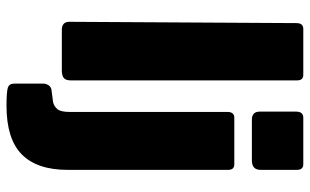

<svg xmlns="http://www.w3.org/2000/svg" viewBox="-201 -581 952 590"><g transform="rotate(90 275.0 -286.0)"><path d="M227 -27Q227 -12 219.5 -6Q212 0 197 0H72Q47 0 47 -23L51 -721Q51 -742 69 -742H210Q227 -742 227 -723ZM502 -18Q502 76 454.5 123Q407 170 305 170Q263 170 250 166Q237 162 237 147V56Q237 49 241.5 41.5Q246 34 255 32L293 27Q307 24 315.5 13.5Q324 3 324 -25V-509Q324 -530 342 -530H485Q502 -530 502 -511V-18ZM502 -611Q502 -584 473 -584H348Q323 -584 323 -608V-720Q323 -742 342 -742H485Q502 -742 502 -722Z"/></g></svg>

Font: Libre Franklin ExtraBold
Style: Regular
Weight: 800
Designer: Pablo Impallari, Rodrigo Fuenzalida, Nhung Nguyen
Foundry: Impallari Type
Version: Version 3.000